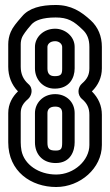

<svg xmlns="http://www.w3.org/2000/svg" viewBox="-20 -718 440 769"><path d="M338 -137C338 -76 277 -19 205 -19C135 -19 77 -59 66 -115C64 -127 63 -136 63 -148V-265C63 -289 73 -305 92 -321C107 -334 115 -364 93 -382C73 -400 63 -422 63 -451V-541C63 -551 65 -561 69 -570C73 -578 83 -594 106 -620C120 -636 150 -648 203 -648C251 -648 275 -634 310 -600C329 -583 338 -561 338 -530V-444C338 -419 329 -401 309 -384C291 -369 288 -338 309 -321C329 -304 338 -285 338 -258ZM205 31C301 31 388 -44 388 -137V-258C388 -295 374 -326 348 -352C373 -376 388 -408 388 -444V-530C388 -573 373 -609 344 -636C305 -672 265 -698 203 -698C144 -698 96 -686 68 -652C46 -627 31 -609 23 -590C16 -574 13 -556 13 -541V-451C13 -413 26 -379 52 -352C30 -331 13 -302 13 -265V-148C13 -31 105 31 205 31ZM201 -603C154 -603 120 -569 120 -530V-444C120 -401 151 -363 199 -363C258 -363 279 -406 279 -444V-530C279 -573 240 -603 201 -603ZM201 -553C218 -553 229 -541 229 -530V-444C229 -422 226 -413 199 -413C179 -413 170 -423 170 -444V-530C170 -539 178 -553 201 -553ZM201 -341C151 -341 120 -304 120 -265V-148C120 -101 150 -65 203 -65C264 -65 279 -115 279 -148V-265C279 -310 245 -341 201 -341ZM201 -291C221 -291 229 -282 229 -265V-148C229 -123 226 -115 203 -115C176 -115 170 -123 170 -148V-265C170 -278 177 -291 201 -291Z"/></svg>

Font: DIN Rundschrift
Style: MittelKont
Weight: 400
Version: Version 1.027